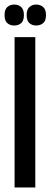

<svg xmlns="http://www.w3.org/2000/svg" viewBox="-30 -823 222 843"><path d="M34 0V-660H125V0ZM129 -711Q111 -711 99 -721.5Q87 -732 87 -757Q87 -781 99 -792Q111 -803 129 -803Q147 -803 159.5 -792Q172 -781 172 -757Q172 -732 159.5 -721.5Q147 -711 129 -711ZM32 -711Q14 -711 2 -721.5Q-10 -732 -10 -757Q-10 -781 2 -792Q14 -803 32 -803Q51 -803 63 -792Q75 -781 75 -757Q75 -732 63 -721.5Q51 -711 32 -711Z"/></svg>

Font: Bricolage Grotesque 96pt Condensed
Style: Regular
Weight: 400
Width: 3
Designer: Mathieu Triay
Foundry: Atelier Triay
Version: Version 1.001; ttfautohint (v1.8.4.7-5d5b);gftools[0.9.33.de